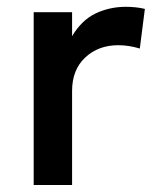

<svg xmlns="http://www.w3.org/2000/svg" viewBox="-20 -530 450 550"><path d="M76.5 0V-495H186.5V-426.5Q214.5 -473 254.5 -491.8Q294.5 -510.5 340.5 -510.5Q355.5 -510.5 369 -509Q382.5 -507.5 395 -504.5L380.5 -391Q365.5 -395.5 350 -398Q334.5 -400.5 319 -400.5Q261.5 -400.5 224 -365.2Q186.5 -330 186.5 -269.5V0Z"/></svg>

Font: Geologica EX
Style: Regular
Weight: 400
Designer: Sindre Bremnes, Frode Helland
Foundry: Monokrom Skriftforlag AS
Version: Version 1.010;gftools[0.9.28]